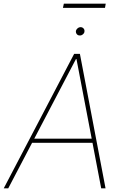

<svg xmlns="http://www.w3.org/2000/svg" viewBox="-33 -1019 669 1039"><path d="M11.7 0H-12.7L368.2 -727.5H399.4L538.1 0H514.6L380.9 -699.2H377.9ZM139.6 -268.6H477.5L472.7 -246.1H134.8ZM399.4 -827.1Q388.7 -826.7 382.6 -834.2Q376.5 -841.8 377.9 -852.5Q379.9 -859.9 387 -866Q394 -872.1 402.3 -872.1Q413.1 -872.1 419.4 -864.7Q425.8 -857.4 423.8 -846.7Q422.9 -838.9 415.3 -832.8Q407.7 -826.7 399.4 -827.1ZM539.1 -999 535.2 -976.6H307.6L312.5 -999Z"/></svg>

Font: Inter Tight Thin
Style: Italic
Weight: 250
Italic angle: -9.39999°
Designer: Rasmus Andersson
Foundry: rsms
Version: Version 3.004